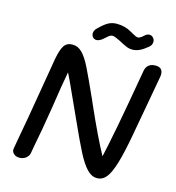

<svg xmlns="http://www.w3.org/2000/svg" viewBox="-125 -992 996 1089"><g transform="rotate(15 372.5 -447.5)"><path d="M743 -673Q743 -665 742 -661L700 -428Q695 -397 689 -368Q683 -339 679 -312Q658 -194 638.5 -129.5Q619 -65 597 -38Q575 -11 543 -11Q511 -11 483.5 -40Q456 -69 426 -127Q396 -185 343 -303L292 -415Q244 -522 230 -548Q216 -477 195 -335Q172 -190 152 -91L145 -51Q142 -34 126 -21.5Q110 -9 88 -9Q67 -9 54 -21.5Q41 -34 44 -51Q48 -76 56 -119Q82 -260 95 -341L124 -512L139 -602Q150 -660 166 -683.5Q182 -707 215 -707Q247 -707 272 -681.5Q297 -656 322.5 -604.5Q348 -553 402 -433L411 -412Q490 -233 542 -139Q553 -185 581 -329Q600 -428 642 -670Q646 -690 660.5 -702Q675 -714 700 -714Q743 -714 743 -673ZM308 -799Q308 -815 323 -830Q354 -861 376.5 -873.5Q399 -886 427 -886Q476 -886 514 -863Q521 -859 532 -853Q543 -847 549 -844.5Q555 -842 561 -842Q572 -842 588 -856Q598 -866 605.5 -870Q613 -874 622 -874Q634 -874 643.5 -864Q653 -854 653 -841Q653 -822 638 -809Q612 -787 590.5 -777Q569 -767 547 -767Q531 -767 517 -772.5Q503 -778 489.5 -785Q476 -792 469 -796Q464 -798 447.5 -806Q431 -814 420 -814Q411 -814 402 -807.5Q393 -801 377 -786Q355 -767 338 -767Q325 -767 316.5 -776Q308 -785 308 -799Z"/></g></svg>

Font: Mali Medium
Style: Italic
Weight: 500
Italic angle: -10°
Version: Version 1.000; ttfautohint (v1.6)